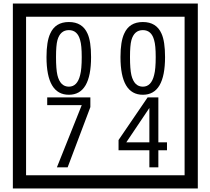

<svg xmlns="http://www.w3.org/2000/svg" viewBox="-20 -980 1195 1090"><path d="M1103 90H53V-960H1103ZM1028 15V-885H128V15ZM497 -656Q497 -442 371 -442Q244 -442 244 -656Q244 -744 265 -789Q294 -855 371 -855Q448 -855 477 -789Q497 -745 497 -656ZM444 -656Q444 -723 435 -752Q420 -809 371 -809Q322 -809 306 -752Q298 -723 298 -656Q298 -587 306 -553Q322 -488 371 -488Q419 -488 435 -554Q444 -587 444 -656ZM917 -656Q917 -442 791 -442Q664 -442 664 -656Q664 -744 685 -789Q714 -855 791 -855Q868 -855 897 -789Q917 -745 917 -656ZM864 -656Q864 -723 855 -752Q840 -809 791 -809Q742 -809 726 -752Q718 -723 718 -656Q718 -587 726 -553Q742 -488 791 -488Q839 -488 855 -554Q864 -587 864 -656ZM493 -372 364 -30H303L444 -383H248V-427H493ZM928 -127H879V-30H828V-127H653V-185L818 -427H879V-172H928ZM828 -172V-367L697 -172Z"/></svg>

Font: Unicode BMP Fallback SIL
Style: Regular
Weight: 400
Foundry: NRSI, SIL International
Version: Version 5.1 Based on Unicode 5.1